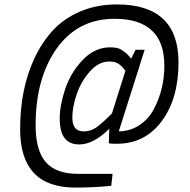

<svg xmlns="http://www.w3.org/2000/svg" viewBox="-20 -729 857 868"><path d="M474 -451Q426 -451 386 -405.5Q346 -360 326.5 -302.5Q307 -245 307 -197Q307 -135 358 -135Q389 -135 414 -152Q439 -169 486 -216L547 -409Q523 -442 499 -448Q488 -451 474 -451ZM338 -76Q294 -76 272 -105Q250 -134 250 -193Q250 -252 274.5 -326Q299 -400 353.5 -457.5Q408 -515 478 -515Q512 -515 528 -504.5Q544 -494 550 -489Q556 -484 563.5 -475Q571 -466 573 -464L593 -504H634L517 -135Q570 -136 611.5 -164Q653 -192 676 -237Q723 -326 723 -432Q723 -644 498 -644Q332 -644 236.5 -510Q141 -376 141 -162Q141 -49 187 4Q233 57 333 57H489L483 111Q405 119 320 119Q71 119 71 -145Q71 -327 135 -464Q169 -537 218.5 -591Q268 -645 342.5 -677Q417 -709 508 -709Q787 -709 787 -447Q787 -283 711 -181Q635 -79 508 -79Q484 -79 472 -81L474 -147Q403 -76 338 -76Z"/></svg>

Font: Gudea
Style: Italic
Weight: 400
Version: Version 1.002